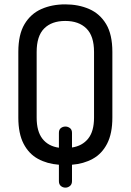

<svg xmlns="http://www.w3.org/2000/svg" viewBox="-20 -751 599 880"><path d="M280 109Q268 109 259 101.5Q250 94 250 79V4Q196 0 154 -23Q112 -46 88 -92.5Q64 -139 64 -212V-513Q64 -593 92.5 -640.5Q121 -688 169.5 -709.5Q218 -731 279 -731Q340 -731 389 -709.5Q438 -688 466.5 -640.5Q495 -593 495 -513V-212Q495 -139 471 -92.5Q447 -46 405 -23Q363 0 310 4V79Q310 94 300.5 101.5Q291 109 280 109ZM250 -74V-142Q250 -157 259 -164Q268 -171 280 -171Q291 -171 300.5 -164Q310 -157 310 -142V-75Q357 -82 384 -115.5Q411 -149 411 -212V-513Q411 -586 376 -620.5Q341 -655 279 -655Q217 -655 182.5 -620.5Q148 -586 148 -513V-212Q148 -149 174.5 -115Q201 -81 250 -74Z"/></svg>

Font: Dosis Medium
Style: Regular
Weight: 500
Designer: EdgarTolentino, PabloImpallari, IginoMarini
Foundry: EdgarTolentino, PabloImpallari, IginoMarini
Version: Version 3.001; ttfautohint (v1.8.2)